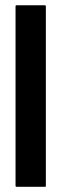

<svg xmlns="http://www.w3.org/2000/svg" viewBox="-20 -716 238 736"><path d="M153.3 0H43.5Q39.6 0 39.6 -3.9V-691.9Q39.6 -695.8 43.5 -695.8H151.4Q155.8 -695.8 155.8 -691.9V-3.9Q155.8 0 153.3 0Z"/></svg>

Font: WRV
Style: Display
Weight: 400
Designer: Will Viles x Danh Hong
Version: Version 8.001; ttfautohint (v1.8.3)